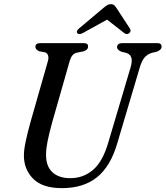

<svg xmlns="http://www.w3.org/2000/svg" viewBox="-20 -912 814 944"><path d="M512 -210 622 -580.5Q631 -611 625.8 -628.5Q620.5 -646 599 -652.5L577.5 -657.5Q555.5 -667 555.5 -680Q556 -700 582 -700H753.5Q774.5 -700 774.5 -683Q774.5 -666 749.5 -657.5L726 -652Q704 -645 690.2 -628.8Q676.5 -612.5 666.5 -578L556 -205.5Q523 -93.5 456.5 -40.2Q390 13 284.5 13Q188 13 142.2 -34Q96.5 -81 97.5 -150.5Q98 -180 108 -224.5Q118 -269 129 -308.5L215.5 -611.5Q220 -627 216.5 -638.8Q213 -650.5 202 -654.5L172.5 -660Q154 -668.5 154 -682Q154.5 -700 178 -700H391.5Q413.5 -700 413 -683.5Q413 -666 390 -659.5L355.5 -652.5Q332 -646 322.5 -611.5L236 -308.5Q221.5 -255.5 214 -218.2Q206.5 -181 206.5 -153.5Q205.5 -95.5 237 -65.8Q268.5 -36 325.5 -36Q390 -36 437.5 -76.8Q485 -117.5 512 -210ZM614 -748Q602.5 -740 589.5 -750.5L506.5 -815.5L389 -750.5Q369 -739.5 361 -748Q352 -758 368.5 -772L485 -870Q496.5 -880 505.5 -885.8Q514.5 -891.5 525 -891.5Q536 -891.5 542 -885.8Q548 -880 554.5 -870L619 -771Q623.5 -764 621.2 -757.8Q619 -751.5 614 -748Z"/></svg>

Font: Fraunces 72pt Soft
Style: Italic
Weight: 400
Italic angle: -16°
Version: Version 1.000;[b76b70a41]